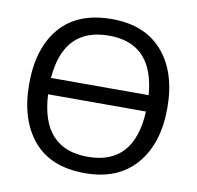

<svg xmlns="http://www.w3.org/2000/svg" viewBox="-81 -809 924 902"><g transform="rotate(10 381.0 -357.5)"><path d="M710 -358Q710 -189 624.5 -89.5Q539 10 381 10Q218 10 134.5 -89Q51 -188 51 -359Q51 -529 135 -627Q219 -725 382 -725Q540 -725 625 -626.5Q710 -528 710 -358ZM382 -646Q166 -646 147 -403H613Q594 -646 382 -646ZM381 -68Q601 -68 614 -325H147Q160 -68 381 -68Z"/></g></svg>

Font: Advent Sans Logo
Style: Regular
Weight: 400
Designer: Types & Symbols
Foundry: Types & Symbols
Version: Version 1.002